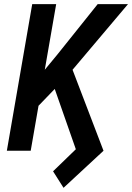

<svg xmlns="http://www.w3.org/2000/svg" viewBox="-20 -731 641 931"><path d="M252.4 -710.9 128.9 0H13.2L136.2 -710.9ZM600.6 -710.9 308.6 -365.2 139.6 -189.9V-323.2L258.3 -466.8L453.6 -710.9ZM481.9 0 288.1 179.7 237.3 99.6 347.7 -7.3 231 -340.8 320.8 -421.4Z"/></svg>

Font: Roboto Condensed Medium
Style: Italic
Weight: 500
Italic angle: -12°
Designer: Christian Robertson
Foundry: Google
Version: Version 3.0; 2020